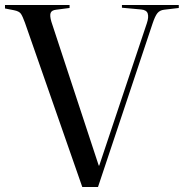

<svg xmlns="http://www.w3.org/2000/svg" viewBox="-20 -750 737 770"><path d="M310 0 80 -659Q71 -684 64 -694.5Q57 -705 36 -709L0 -716V-730H259V-718L205 -711Q187 -709 183 -698Q179 -687 186 -663L376 -86H378L569 -657Q577 -681 572.5 -695.5Q568 -710 546 -712L469 -719V-730H697V-718L638 -711Q621 -709 611.5 -697.5Q602 -686 592 -656L373 0Z"/></svg>

Font: Display Regular
Style: Regular
Weight: 400
Designer: Latin by Veronika Burian and Jose Scaglione. Greek by Irene Vlachou. Cyrillic by Vera Evstafieva.
Foundry: TypeTogether
Version: Version 3.002